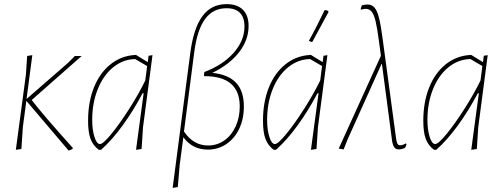

<svg xmlns="http://www.w3.org/2000/svg" viewBox="-20 -724 2448 933"><path d="M134 -238Q189 -166 334 -5L333 -1Q325 5 315 7L312 6L108 -234L91 -106L84 0L57 4L106 -362L112 -452L137 -456L109 -243L310 -418L344 -452H377Z M721 -456 675 -106 668 0 641 4 678 -271H673Q628 -186 576 -114.5Q524 -43 471 4H460Q432 -17 420 -49Q408 -81 408 -137Q408 -228 436.5 -299Q465 -370 517 -411.5Q569 -453 637 -457H641L698 -422L702 -453ZM686 -333 695 -403 637 -437Q578 -436 530 -397Q482 -358 455 -290.5Q428 -223 428 -141Q428 -93 439 -58.5Q450 -24 466 -24Q481 -24 521.5 -73.5Q562 -123 608.5 -196Q655 -269 686 -333Z M1165 -207Q1165 -146 1142.5 -98.5Q1120 -51 1080 -24Q1040 3 990 3Q915 3 871 -57L853 79L844 185L819 189L905 -469Q921 -588 964 -646Q1007 -704 1081 -704Q1133 -704 1160.5 -676.5Q1188 -649 1188 -598Q1188 -530 1142 -470.5Q1096 -411 1012 -370Q1089 -362 1127 -322Q1165 -282 1165 -207ZM1145 -207Q1145 -354 973 -354L971 -357L973 -374Q1063 -408 1115.5 -467.5Q1168 -527 1168 -595Q1168 -639 1146 -661.5Q1124 -684 1081 -684Q1015 -684 976.5 -631.5Q938 -579 924 -471L874 -85Q920 -17 991 -17Q1035 -17 1070 -41.5Q1105 -66 1125 -109.5Q1145 -153 1145 -207Z M1571 -456 1525 -106 1518 0 1491 4 1528 -271H1523Q1478 -186 1426 -114.5Q1374 -43 1321 4H1310Q1282 -17 1270 -49Q1258 -81 1258 -137Q1258 -228 1286.5 -299Q1315 -370 1367 -411.5Q1419 -453 1487 -457H1491L1548 -422L1552 -453ZM1536 -333 1545 -403 1487 -437Q1428 -436 1380 -397Q1332 -358 1305 -290.5Q1278 -223 1278 -141Q1278 -93 1289 -58.5Q1300 -24 1316 -24Q1331 -24 1371.5 -73.5Q1412 -123 1458.5 -196Q1505 -269 1536 -333ZM1562 -675 1575 -671 1576 -665Q1553 -622 1498 -521L1493 -520L1481 -526Q1515 -586 1557 -674Z M1956 -24 1949 -6Q1933 2 1917 2Q1903 2 1895.5 -9Q1888 -20 1885 -42L1836 -413H1834L1668 -44L1650 2L1626 -2L1831 -453L1821 -527Q1813 -589 1805 -621.5Q1797 -654 1786 -667.5Q1775 -681 1757 -681Q1751 -681 1733 -677V-681L1738 -698Q1753 -702 1766 -702Q1787 -702 1800 -687Q1813 -672 1822 -636Q1831 -600 1840 -531L1905 -49Q1907 -33 1911.5 -25.5Q1916 -18 1925 -18Q1936 -18 1952 -27Z M2350 -456 2304 -106 2297 0 2270 4 2307 -271H2302Q2257 -186 2205 -114.5Q2153 -43 2100 4H2089Q2061 -17 2049 -49Q2037 -81 2037 -137Q2037 -228 2065.5 -299Q2094 -370 2146 -411.5Q2198 -453 2266 -457H2270L2327 -422L2331 -453ZM2315 -333 2324 -403 2266 -437Q2207 -436 2159 -397Q2111 -358 2084 -290.5Q2057 -223 2057 -141Q2057 -93 2068 -58.5Q2079 -24 2095 -24Q2110 -24 2150.5 -73.5Q2191 -123 2237.5 -196Q2284 -269 2315 -333Z"/></svg>

Font: Luna Sans Thin
Style: Italic
Weight: 250
Italic angle: -7°
Designer: Juan Pablo del Peral
Foundry: Huerta Tipografica
Version: Version 2.001; ttfautohint (v1.5)